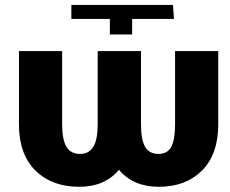

<svg xmlns="http://www.w3.org/2000/svg" viewBox="-20 -731 911 762"><path d="M416 -594.2V-655.8H263.2V-711.4H666.5L670.4 -655.8H504.4V-594.2ZM294.4 10.3Q186 10.3 120.6 -54.2Q55.2 -118.7 55.2 -237.8V-528.3H226.6V-237.8Q226.6 -177.2 243.7 -148.7Q260.7 -120.1 297.9 -120.1Q333 -120.1 350.3 -148.4Q367.7 -176.8 367.7 -237.8V-528.3H539.6V-237.8Q539.6 -176.3 555.9 -148.2Q572.3 -120.1 609.4 -120.1Q644.5 -120.1 659.7 -148.4Q674.8 -176.8 674.8 -237.8V-528.3H846.2V-237.8Q846.2 -118.7 781.7 -54.2Q717.3 10.3 610.4 10.3Q508.8 10.3 452.1 -57.1Q396 10.3 294.4 10.3Z"/></svg>

Font: Roboto Slab Black
Style: Regular
Weight: 900
Designer: Google
Version: Version 2.000; ttfautohint (v1.8.1.43-b0c9)